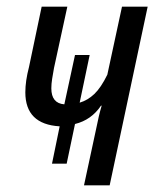

<svg xmlns="http://www.w3.org/2000/svg" viewBox="-20 -556 464 576"><path d="M232 0H309L423 -536H346L302 -332Q283 -293 263 -274Q243 -255 219 -248L249 -391H205L173 -243Q134 -246 134 -291Q134 -304 136.5 -320Q139 -336 142 -352L182 -536H105L67 -355Q56 -313 56 -279Q56 -183 159 -177L136 -65H180L205 -184Q254 -196 283 -239H285Q280 -222 276.5 -207Q273 -192 269 -172Z"/></svg>

Font: Noto Sans UI Condensed
Style: Italic
Weight: 400
Width: 3
Italic angle: -12°
Designer: Monotype Design Team
Foundry: Monotype Imaging Inc.
Version: Version 1.901